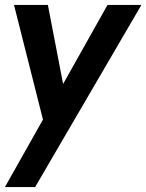

<svg xmlns="http://www.w3.org/2000/svg" viewBox="-23 -520 596 782"><path d="M152 -33 34 -500H172L234 -178L415 -500H553L120 242H-3Z"/></svg>

Font: Cabin
Style: Bold Italic
Weight: 700
Italic angle: -7°
Designer: Pablo Impallari
Foundry: Pablo Impallari. http://www.impallari.com Igino Marini. http://www.ikern.com
Version: Version 2.200